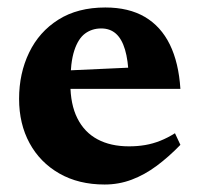

<svg xmlns="http://www.w3.org/2000/svg" viewBox="-20 -480 532 513"><path d="M261.5 -460Q324 -460 367 -434.8Q410 -409.5 433.8 -361Q457.5 -312.5 462 -242.5H132.5V-290.5L385 -302L324 -274.5Q322.5 -319 314 -347.5Q305.5 -376 289.8 -390Q274 -404 250.5 -404Q226 -404 207.5 -390.5Q189 -377 178.5 -345Q168 -313 168 -256.5Q168 -201 186.8 -163.8Q205.5 -126.5 240.5 -107.8Q275.5 -89 324.5 -89Q347.5 -89 368 -92.5Q388.5 -96 408 -103.8Q427.5 -111.5 447.5 -124L462 -93Q431 -61 398.8 -37Q366.5 -13 332 0Q297.5 13 259.5 13Q190 13 138.5 -16.5Q87 -46 59 -97.5Q31 -149 31 -216Q31 -284 57.8 -339.5Q84.5 -395 136 -427.5Q187.5 -460 261.5 -460Z"/></svg>

Font: Newsreader 16pt 16pt
Style: Bold
Weight: 700
Version: Version 1.003